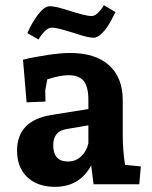

<svg xmlns="http://www.w3.org/2000/svg" viewBox="-20 -713 588 743"><path d="M46 -130Q46 -246 178 -268L322 -291V-326Q322 -377 304 -399.5Q286 -422 245 -422Q213 -422 163 -406L155 -363L156 -320L83 -317L69 -482Q114 -493 165.5 -500.5Q217 -508 251 -508Q349 -508 402 -460.5Q455 -413 455 -324V-190Q455 -131 464 -75L525 -69L519 0H342L333 -73Q288 10 193 10Q125 10 85.5 -27.5Q46 -65 46 -130ZM243 -88Q272 -88 293 -107Q314 -126 322 -158V-228L240 -214Q212 -210 199 -194Q186 -178 186 -151Q186 -88 243 -88ZM173 -689Q196 -689 253 -670Q275 -663 298 -657Q321 -651 335 -651Q347 -651 360 -664Q373 -677 382 -693L427 -666Q421 -654 408 -630Q395 -606 377 -586.5Q359 -567 341 -567Q319 -567 261 -587Q239 -594 216.5 -600Q194 -606 180 -606Q167 -606 153 -592Q139 -578 129 -560L86 -585Q103 -625 127.5 -657Q152 -689 173 -689Z"/></svg>

Font: Andada Pro ExtraBold
Style: Regular
Weight: 800
Designer: Carolina Giovagnoli
Foundry: Huerta Tipografica
Version: Version 3.005; ttfautohint (v1.8.4)